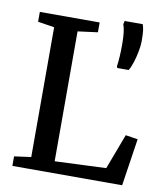

<svg xmlns="http://www.w3.org/2000/svg" viewBox="-85 -841 787 912"><g transform="rotate(10 308.0 -385.0)"><path d="M36.5 0V-46L117.5 -57V-683L38 -695.5V-743H326.5V-695.5L230.5 -683V-56.5L477.5 -67L541.5 -237L600.5 -228L566 0ZM501.5 -544.5H446.5L443.5 -552Q446.5 -572 448.2 -599Q450 -626 450 -657.5Q450 -692.5 447 -716.5Q444 -740.5 438.5 -754.5L442.5 -770.5H529.5Q534.5 -757 536.5 -739Q538.5 -721 538.5 -689.5Q538.5 -668.5 533.2 -641Q528 -613.5 519.8 -587.2Q511.5 -561 501.5 -544.5Z"/></g></svg>

Font: Merriweather 36pt Medium
Style: Regular
Weight: 500
Version: Version 2.100